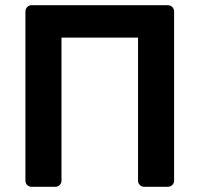

<svg xmlns="http://www.w3.org/2000/svg" viewBox="-20 -720 769 740"><path d="M102 0Q92 0 85 -6.5Q78 -13 78 -24V-675Q78 -686 85 -693Q92 -700 102 -700H626Q637 -700 644 -693Q651 -686 651 -675V-24Q651 -14 644 -7Q637 0 626 0H536Q526 0 519 -7Q512 -14 512 -24V-575H217V-24Q217 -14 210 -7Q203 0 193 0Z"/></svg>

Font: Rubik Medium
Style: Regular
Weight: 500
Designer: Hubert and Fischer
Foundry: Hubert and Fischer
Version: Version 2.300; ttfautohint (v1.8.4.7-5d5b);gftools[0.9.30]